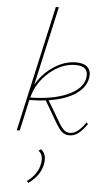

<svg xmlns="http://www.w3.org/2000/svg" viewBox="-64 -751 602 1082"><g transform="rotate(5 236.5 -210.5)"><path d="M436 -78 445 -69Q418 -32 395.5 -14.5Q373 3 345 3Q318 3 300.5 -14.5Q283 -32 259 -74L196 -182Q154 -176 104 -176L65 0H48L207 -711H224L124 -264Q161 -329 222.5 -369.5Q284 -410 349 -410Q394 -410 414.5 -388.5Q435 -367 429 -329Q419 -273 362 -235.5Q305 -198 212 -184L274 -80Q295 -42 310.5 -26.5Q326 -11 348 -11Q391 -11 436 -78ZM346 -395Q269 -395 199 -335Q129 -275 108 -190Q237 -192 319.5 -229Q402 -266 413 -328Q424 -395 346 -395ZM193 95Q229 120 217 180Q204 243 139 290L130 280Q189 237 200 179Q211 125 180 105Z"/></g></svg>

Font: EauTestText Thin
Style: Italic
Weight: 250
Italic angle: -12°
Designer: Christian Thalmann (Catharsis Fonts)
Version: Version 0.001;PS 000.001;hotconv 1.0.88;makeotf.lib2.5.64775